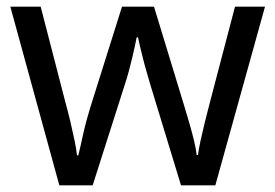

<svg xmlns="http://www.w3.org/2000/svg" viewBox="-20 -557 826 576"><path d="M431 -303Q425 -324 419 -344.5Q413 -365 408.5 -383.5Q404 -402 400 -418Q396 -434 394 -445H390Q388 -434 384.5 -418Q381 -402 376.5 -383Q372 -364 366.5 -343.5Q361 -323 354 -302L258 -1H158L11 -537H102L176 -251Q184 -222 191 -192.5Q198 -163 203.5 -136.5Q209 -110 211 -91H215Q218 -103 222 -121Q226 -139 230.5 -159Q235 -179 240.5 -199Q246 -219 251 -235L346 -537H442L534 -235Q541 -212 548.5 -186Q556 -160 562 -135.5Q568 -111 570 -92H574Q576 -109 581.5 -134.5Q587 -160 594.5 -190.5Q602 -221 610 -251L685 -537H775L626 -1H523Z"/></svg>

Font: ugurmukhi85
Style: Book
Weight: 400
Designer: Jelle Bosma - Monotype Design Team
Foundry: Monotype Imaging Inc.
Version: Version 2.003